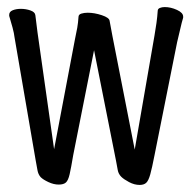

<svg xmlns="http://www.w3.org/2000/svg" viewBox="-20 -506 540 543"><path d="M417 -406Q420 -423 422.5 -441Q425 -459 426 -475Q426 -481 432 -483.5Q438 -486 446 -486Q463 -486 480.5 -478Q498 -470 498 -459V-456Q494 -443 490 -425Q486 -407 481 -387L417 -67Q410 -31 405 -13Q400 5 393.5 11Q387 17 375 17Q360 17 345 9Q330 1 323 -6Q315 -14 313 -25Q311 -36 308 -52L246 -364L187 -67Q181 -31 177 -13.5Q173 4 166.5 10Q160 16 146 16Q132 16 117 9Q102 2 95 -5Q88 -13 86 -24.5Q84 -36 81 -52L21 -401Q20 -411 15.5 -428Q11 -445 6 -461V-464Q6 -473 16 -477Q26 -481 39 -481Q53 -481 66 -476.5Q79 -472 80 -463L86 -415L133 -84L192 -395Q196 -413 198.5 -427.5Q201 -442 202 -458Q202 -465 210 -467.5Q218 -470 228 -470Q247 -470 268 -463Q289 -456 290 -447Q292 -436 294 -425.5Q296 -415 298 -404L361 -83Z"/></svg>

Font: Moon Stars Kai HW
Style: Regular
Weight: 400
Designer: GuiWonder
Version: Version 1.101